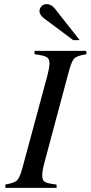

<svg xmlns="http://www.w3.org/2000/svg" viewBox="-20 -908 438 928"><path d="M5.9 0V-16.1Q48.3 -23.4 61.3 -35.2Q74.2 -46.9 86.9 -90.8L208 -539.1Q219.2 -582 219.2 -601.1Q219.2 -623.5 205.6 -631.8Q191.9 -640.1 147 -646V-662.1H397L397.9 -646Q353.5 -638.7 340.6 -627Q327.6 -615.2 314.9 -570.8L194.8 -122.1Q184.1 -83.5 184.1 -59.1Q184.1 -37.1 196.5 -29.1Q209 -21 252.9 -16.1L253.9 0ZM334 -713.9 190.9 -820.8Q170.9 -836.9 170.9 -854Q170.9 -868.2 180.9 -878.2Q190.9 -888.2 206.1 -888.2Q227.5 -888.2 246.1 -865.2L365.2 -713.9Z"/></svg>

Font: Accordance
Style: Italic
Weight: 400
Italic angle: -11°
Version: Version 1.2 (build January 31, 2020) Miklal Software Solutio